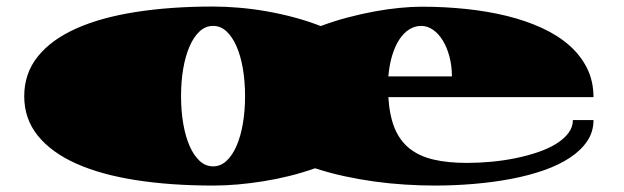

<svg xmlns="http://www.w3.org/2000/svg" viewBox="-20 -554 1936 596"><path d="M55.2 -255.4Q55.2 -326.2 97.4 -378.7Q139.6 -431.2 216.8 -465.6Q293.9 -500 401.9 -516.8Q509.8 -533.7 641.6 -533.7Q680.2 -533.7 722.7 -530Q765.1 -526.4 808.3 -518.8Q851.6 -511.2 894 -499.8Q936.5 -488.3 975.6 -473.1Q1016.1 -488.3 1058.3 -499.5Q1100.6 -510.7 1141.6 -518.3Q1182.6 -525.9 1220.2 -529.5Q1257.8 -533.2 1288.6 -533.2Q1359.9 -533.2 1427.2 -526.1Q1494.6 -519 1554 -504.4Q1613.3 -489.7 1662.6 -467Q1711.9 -444.3 1747.3 -413.1Q1782.7 -381.8 1802.5 -341.8Q1822.3 -301.8 1822.3 -252.4H1185.5Q1189 -195.8 1204.8 -156.7Q1220.7 -117.7 1250.7 -93.5Q1280.8 -69.3 1325.2 -58.8Q1369.6 -48.3 1429.7 -48.3Q1467.3 -48.3 1506.1 -52Q1544.9 -55.7 1581.5 -63.2Q1618.2 -70.8 1650.4 -81.8Q1682.6 -92.8 1706.5 -107.7Q1730.5 -122.6 1744.4 -140.9Q1758.3 -159.2 1758.3 -181.2H1822.3Q1822.3 -145 1803 -116.2Q1783.7 -87.4 1749.5 -64.7Q1715.3 -42 1668.7 -25.6Q1622.1 -9.3 1567.1 1.2Q1512.2 11.7 1451.7 16.8Q1391.1 22 1329.1 22Q1285.2 22 1237.8 19Q1190.4 16.1 1142.6 9.5Q1094.7 2.9 1047.9 -7.3Q1001 -17.6 958 -31.7Q919.9 -18.1 879.6 -8.1Q839.4 2 798.6 8.5Q757.8 15.1 718 18.6Q678.2 22 641.6 22Q509.8 22 401.9 5.1Q293.9 -11.7 216.8 -46.1Q139.6 -80.6 97.4 -132.8Q55.2 -185.1 55.2 -255.4ZM1382.8 -316.9Q1382.8 -350.1 1375 -378.9Q1367.2 -407.7 1354.2 -428.7Q1341.3 -449.7 1324 -461.7Q1306.6 -473.6 1287.6 -473.6Q1267.6 -473.6 1250.2 -462.6Q1232.9 -451.7 1219.5 -431.2Q1206.1 -410.6 1197.3 -381.6Q1188.5 -352.5 1185.5 -316.9ZM542 -255.4Q542 -210 548.8 -170.2Q555.7 -130.4 568.6 -100.8Q581.5 -71.3 599.9 -54.4Q618.2 -37.6 641.6 -37.6Q664.6 -37.6 682.9 -54.4Q701.2 -71.3 714.1 -100.8Q727.1 -130.4 733.9 -170.2Q740.7 -210 740.7 -255.4Q740.7 -301.3 733.9 -341.1Q727.1 -380.9 714.1 -410.4Q701.2 -439.9 682.9 -456.8Q664.6 -473.6 641.6 -473.6Q618.2 -473.6 599.9 -456.8Q581.5 -439.9 568.6 -410.4Q555.7 -380.9 548.8 -341.1Q542 -301.3 542 -255.4Z"/></svg>

Font: Asset
Style: Regular
Weight: 400
Designer: Riccardo De Franceschi
Foundry: Sorkin Type Co.
Version: Version 1.001